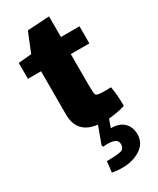

<svg xmlns="http://www.w3.org/2000/svg" viewBox="-245 -723 928 1129"><g transform="rotate(-30 219.5 -158.5)"><path d="M301 -190Q301 -168 302 -145Q303 -122 309 -116Q318 -108 368 -108L408 -109Q419 -52 419 23Q401 30 369.5 36Q338 42 306 45L287 99Q344 99 374.5 128.5Q405 158 405 208Q405 268 353.5 301.5Q302 335 227 335Q194 335 162 328L170 255Q240 255 266 248Q292 241 292 210Q292 187 273.5 178Q255 169 221 169L194 171L189 160L232 43Q99 28 99 -103V-396H10V-504L99 -512L152 -643L301 -652V-512H427V-396H301Z"/></g></svg>

Font: Lalezar
Style: Regular
Weight: 400
Designer: Borna Izadpanah
Foundry: Borna Izadpanah
Version: Version 1.003;November 28, 2018;FontCreator 11.5.0.2421 64-b